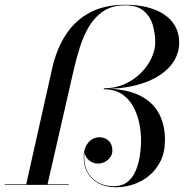

<svg xmlns="http://www.w3.org/2000/svg" viewBox="-45 -780 776 810"><path d="M65 0 175 -491Q193.5 -573.5 233 -634Q272.5 -694.5 334.5 -727.2Q396.5 -760 483 -760Q533 -760 574.8 -749.8Q616.5 -739.5 647 -719.2Q677.5 -699 694.2 -669.2Q711 -639.5 711 -601Q711 -560 689.8 -524.2Q668.5 -488.5 627.5 -461.8Q586.5 -435 527.5 -420Q468.5 -405 393 -405V-407.5Q441.5 -407.5 481.2 -425.5Q521 -443.5 549.8 -472.5Q578.5 -501.5 594.2 -535.5Q610 -569.5 610 -601Q610 -637 600 -673Q590 -709 562.5 -733.2Q535 -757.5 483 -757.5Q429 -757.5 392.2 -733.5Q355.5 -709.5 331.5 -669.8Q307.5 -630 292 -580.8Q276.5 -531.5 265 -481L155 0ZM-25 0V-2.5H245V0ZM446 10Q401.5 10 370.8 -6.5Q340 -23 324 -51.5Q308 -80 308 -116Q308 -144 317.5 -163Q327 -182 342.2 -191.5Q357.5 -201 375 -201Q397.5 -201 413.2 -186.5Q429 -172 429 -145Q429 -129 420 -116.5Q411 -104 397.2 -97Q383.5 -90 369 -90Q346.5 -90 330.5 -103.8Q314.5 -117.5 311.5 -137Q306.5 -97.5 319.8 -65.2Q333 -33 363 -13.8Q393 5.5 436 5.5Q469.5 5.5 491.5 -11.5Q513.5 -28.5 526.2 -57Q539 -85.5 544.5 -120.2Q550 -155 550 -190Q550 -225.5 542 -262.8Q534 -300 516 -332.2Q498 -364.5 467.8 -384Q437.5 -403.5 393 -403.5V-406Q483.5 -406 540.5 -379Q597.5 -352 624.2 -303.5Q651 -255 651 -190Q651 -137.5 632 -99.8Q613 -62 582.5 -37.5Q552 -13 516 -1.5Q480 10 446 10Z"/></svg>

Font: Bodoni Moda 72pt
Style: Italic
Weight: 400
Italic angle: -13°
Designer: Owen Earl
Foundry: indestructible type
Version: Version 2.005